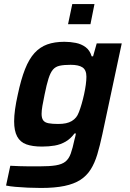

<svg xmlns="http://www.w3.org/2000/svg" viewBox="-20 -725 644 951"><path d="M183 206Q151 206 118 204.5Q85 203 56.5 200.5Q28 198 10 194L31 96Q51 97 75.5 98Q100 99 126 99Q152 99 174 99Q226 99 256.5 94Q287 89 304 75.5Q321 62 330.5 35.5Q340 9 349 -34Q351 -42 353 -49Q355 -56 356 -64H349Q330 -38 305 -23.5Q280 -9 251 -4Q222 1 188 1Q141 1 110.5 -10Q80 -21 65 -49Q50 -77 50 -124Q50 -150 54.5 -183Q59 -216 68 -256Q84 -332 104 -382.5Q124 -433 151 -462.5Q178 -492 214 -505Q250 -518 299 -518Q328 -518 355.5 -512.5Q383 -507 404 -491.5Q425 -476 434 -446H441L459 -510H583L487 -60Q475 -4 462 39.5Q449 83 429 114.5Q409 146 378 166Q347 186 299.5 196Q252 206 183 206ZM268 -111Q290 -111 306.5 -114.5Q323 -118 335.5 -125.5Q348 -133 357 -144Q364 -152 371 -170Q378 -188 384.5 -210.5Q391 -233 396.5 -258Q402 -283 405 -305.5Q408 -328 408 -345Q408 -378 389 -391Q370 -404 330 -404Q297 -404 276 -399.5Q255 -395 242.5 -380.5Q230 -366 220.5 -336.5Q211 -307 201 -257Q194 -224 190 -200.5Q186 -177 186 -161Q186 -140 194 -129Q202 -118 220.5 -114.5Q239 -111 268 -111ZM317 -605 338 -705H448L428 -605Z"/></svg>

Font: Saira Thin SemiBold
Style: Italic
Weight: 600
Italic angle: -12°
Version: Version 1.101